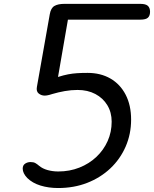

<svg xmlns="http://www.w3.org/2000/svg" viewBox="-20 -948 776 968"><path d="M273 0Q225 0 184.2 -12.5Q143.5 -25 117.5 -50.5Q94.5 -74.5 94.5 -98Q94.5 -115 106.8 -123Q119 -131 134 -131Q149 -131 158 -126Q167 -121 178 -111.5Q195 -97.5 220.2 -90.5Q245.5 -83.5 274 -83.5Q331 -83.5 380.2 -103Q429.5 -122.5 466 -157Q502.5 -191.5 522.8 -237Q543 -282.5 543 -334.5Q543 -381.5 521.2 -417.5Q499.5 -453.5 460.8 -474Q422 -494.5 371 -494.5Q339 -494.5 306.5 -488.8Q274 -483 243.5 -474Q230 -469.5 221 -467.8Q212 -466 205 -466Q188.5 -466 175.2 -476.5Q162 -487 166 -509.5L231 -876.5Q236.5 -908 254.8 -918.2Q273 -928.5 304 -928.5H688Q714.5 -928.5 725.5 -918.5Q736.5 -908.5 736.5 -888.5Q736.5 -869 726 -859Q715.5 -849 688 -849H322.5L272.5 -560Q301 -569 323.2 -573.2Q345.5 -577.5 368.5 -579Q391.5 -580.5 421.5 -580.5Q487.5 -580.5 536.8 -552Q586 -523.5 613.5 -470.5Q641 -417.5 641 -345Q641 -272 613.5 -209Q586 -146 536.5 -99.2Q487 -52.5 420 -26.2Q353 0 273 0Z"/></svg>

Font: Edu AU VIC WA NT Hand Medium
Style: Regular
Weight: 500
Version: Version 1.001